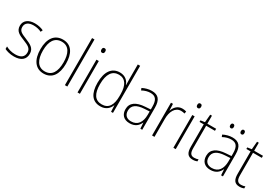

<svg xmlns="http://www.w3.org/2000/svg" viewBox="43 -1717 3840 2684"><g transform="rotate(30 1963.0 -375.0)"><path d="M367 -133C367 -227 296 -254 215 -289C137 -321 87 -340 87 -407C87 -471 136 -505 216 -505C262 -505 310 -494 343 -476L358 -509C320 -527 272 -539 217 -539C112 -539 49 -487 49 -407C49 -317 113 -290 198 -256C277 -224 329 -201 329 -133C329 -65 287 -25 190 -25C135 -25 82 -40 39 -64V-23C73 -6 126 10 190 10C307 10 367 -44 367 -133Z M874 -265C874 -428 812 -539 671 -539C537 -539 462 -438 462 -266C462 -97 534 10 668 10C806 10 874 -97 874 -265ZM502 -266C502 -417 558 -505 671 -505C789 -505 835 -406 835 -265C835 -115 783 -25 668 -25C555 -25 502 -117 502 -266Z M1049 0V-760H1010V0Z M1233 -725C1211 -725 1203 -709 1203 -688C1203 -667 1212 -651 1233 -651C1255 -651 1264 -666 1264 -688C1264 -709 1257 -725 1233 -725ZM1252 -529H1214V0H1252Z M1585 10C1676 10 1726 -43 1748 -102H1750L1755 0H1786V-760H1748V-530C1748 -498 1748 -464 1750 -429H1747C1727 -489 1675 -539 1590 -539C1462 -539 1388 -440 1388 -257C1388 -83 1455 10 1585 10ZM1589 -24C1478 -24 1428 -105 1428 -257C1428 -420 1486 -505 1593 -505C1697 -505 1748 -423 1748 -281V-248C1748 -107 1700 -24 1589 -24Z M2105 -539C2052 -539 2001 -524 1956 -501L1969 -468C2017 -494 2060 -505 2103 -505C2183 -505 2220 -462 2220 -349V-306L2134 -300C1992 -291 1911 -238 1911 -133C1911 -49 1960 10 2057 10C2149 10 2194 -37 2220 -94H2222L2228 0H2258V-355C2258 -484 2209 -539 2105 -539ZM2137 -269 2220 -274V-219C2219 -101 2169 -23 2062 -23C1991 -23 1950 -63 1950 -133C1950 -220 2017 -262 2137 -269Z M2598 -538C2522 -538 2476 -483 2456 -424H2454L2449 -529H2417V0H2456V-288C2455 -406 2504 -501 2597 -501C2619 -501 2638 -498 2656 -492L2663 -528C2644 -535 2621 -538 2598 -538Z M2780 -725C2758 -725 2750 -709 2750 -688C2750 -667 2759 -651 2780 -651C2802 -651 2811 -666 2811 -688C2811 -709 2804 -725 2780 -725ZM2799 -529H2761V0H2799Z M3081 -24C3022 -24 3004 -62 3004 -135V-496H3146V-529H3004V-658H2976L2965 -531L2897 -521V-496H2965V-133C2965 -39 2995 10 3076 10C3106 10 3128 4 3147 -3V-36C3129 -29 3107 -24 3081 -24Z M3291 -673C3291 -653 3300 -638 3319 -638C3339 -638 3348 -652 3348 -673C3348 -694 3339 -709 3319 -709C3300 -709 3291 -693 3291 -673ZM3462 -674C3462 -653 3472 -638 3490 -638C3511 -638 3519 -652 3519 -674C3519 -694 3510 -709 3490 -709C3472 -709 3462 -694 3462 -674ZM3408 -539C3355 -539 3304 -524 3259 -501L3272 -468C3320 -494 3363 -505 3406 -505C3486 -505 3523 -462 3523 -349V-306L3437 -300C3295 -291 3214 -238 3214 -133C3214 -49 3263 10 3360 10C3452 10 3497 -37 3523 -94H3525L3531 0H3561V-355C3561 -484 3512 -539 3408 -539ZM3440 -269 3523 -274V-219C3522 -101 3472 -23 3365 -23C3294 -23 3253 -63 3253 -133C3253 -220 3320 -262 3440 -269Z M3837 -24C3778 -24 3760 -62 3760 -135V-496H3902V-529H3760V-658H3732L3721 -531L3653 -521V-496H3721V-133C3721 -39 3751 10 3832 10C3862 10 3884 4 3903 -3V-36C3885 -29 3863 -24 3837 -24Z"/></g></svg>

Font: Noto Sans Thai SemCond ExtLt
Style: Regular
Weight: 200
Width: 4
Designer: Monotype Design Team
Foundry: Monotype Imaging Inc.
Version: Version 2.002